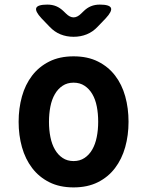

<svg xmlns="http://www.w3.org/2000/svg" viewBox="-20 -805 640 835"><path d="M300 10Q239.2 10 194.4 -12.6Q149.6 -35.1 119.8 -74.2Q90.1 -113.2 75.5 -165Q61 -216.8 61 -275.3Q61 -333.8 75.4 -385.4Q89.8 -437.1 119.5 -476Q149.3 -514.9 194.2 -537.4Q239.2 -560 300 -560Q361.1 -560 406.1 -537.4Q451 -514.9 480.6 -476.3Q510.2 -437.8 524.6 -386.1Q539 -334.5 539 -275.3Q539 -216.8 524.5 -165Q509.9 -113.2 480.3 -74.2Q450.7 -35.1 405.8 -12.6Q360.8 10 300 10ZM300 -104.5Q327.3 -104.5 347.5 -118Q367.8 -131.4 381.1 -154.5Q394.5 -177.5 400.7 -208.8Q407 -240 407 -275.3Q407 -311.3 400.9 -342.2Q394.8 -373.2 381.4 -395.9Q368.1 -418.6 347.8 -432Q327.6 -445.5 300 -445.5Q272.4 -445.5 252.2 -432Q231.9 -418.6 218.6 -395.5Q205.2 -372.5 199.1 -341.4Q193 -310.3 193 -275Q193 -239.7 199.3 -208.6Q205.5 -177.5 218.9 -154.5Q232.2 -131.4 252.5 -118Q272.7 -104.5 300 -104.5ZM186 -785Q207.2 -785 224.4 -777.9Q241.5 -770.9 257 -755.7L266.8 -746.2Q283.6 -729.4 300 -729.4Q316.4 -729.4 333.2 -746.2L342.7 -755.4Q358.2 -770.9 375.5 -777.9Q392.8 -785 414 -785Q456.4 -785 462.5 -770.5Q468.5 -756.1 439.6 -725.1L404.9 -689Q383.6 -666.3 357.2 -655.7Q330.8 -645 300 -645Q269.2 -645 242.9 -655.7Q216.7 -666.3 195.4 -689L160.4 -725.4Q131.8 -756.1 137.8 -770.5Q143.9 -785 186 -785Z"/></svg>

Font: Maple Mono
Style: Regular
Weight: 400
Monospace: yes
Designer: subframe7536
Version: Version 7.300